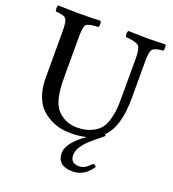

<svg xmlns="http://www.w3.org/2000/svg" viewBox="-146 -726 931 1036"><g transform="rotate(20 320.0 -207.5)"><path d="M498 134.8Q456.1 199.7 388.2 200.2Q300.3 200.2 299.8 126Q299.8 67.9 397 -0.5Q357.9 9.8 308.1 9.8Q279.3 9.8 251.2 4.4Q223.1 -1 191.2 -17.1Q159.2 -33.2 135 -57.6Q110.8 -82 95.5 -125Q80.1 -168 80.1 -224.1V-493.2Q80.1 -550.3 67.6 -564.2Q55.2 -578.1 9.8 -580.1Q5.9 -584 5.9 -596.9Q5.9 -609.9 9.8 -615.2Q83 -613.3 124 -612.8Q172.9 -612.8 252.9 -615.2Q257.8 -610.4 257.8 -597.2Q257.8 -584 252.9 -580.1Q196.8 -578.1 184.8 -564.9Q172.9 -551.8 172.9 -493.2V-255.9Q172.9 -125 215.8 -79.1Q260.7 -31.2 328.1 -30.8Q375 -30.8 408 -45.4Q440.9 -60.1 459 -81.1Q477.1 -102.1 486.6 -136Q496.1 -169.9 498.5 -197.5Q501 -225.1 501 -263.2V-493.2Q501 -548.3 485.6 -561.8Q470.2 -575.2 413.1 -580.1Q408.2 -584 408.2 -596.9Q408.2 -609.9 413.1 -615.2Q501 -613.3 527.8 -612.8Q553.7 -612.8 626 -615.2Q629.9 -610.4 629.9 -597.2Q629.9 -584 626 -580.1Q579.1 -576.2 566.7 -562.5Q554.2 -548.8 554.2 -493.2V-279.8Q554.2 -115.2 484.4 -47.9L491.2 -41Q436 3.9 415.5 22.5Q395 41 378.4 65.4Q361.8 89.8 361.8 115.2Q361.8 162.1 412.1 162.1Q426.3 162.1 438.2 156.5Q450.2 150.9 457.5 144.5Q464.8 138.2 479 124Q492.2 123.5 498 134.8Z"/></g></svg>

Font: Linux Libertine Mono
Style: Mono
Weight: 400
Designer: Philipp H. Poll
Foundry: Philipp H. Poll
Version: Version 5.1.7 ; ttfautohint (v0.9)